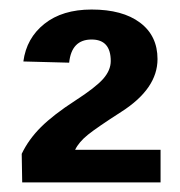

<svg xmlns="http://www.w3.org/2000/svg" viewBox="-20 -716 373 397"><path d="M25.9 -338.9 24.9 -397.9Q39.1 -427.7 64.9 -453.4Q90.8 -479 135.3 -507.8Q177.7 -535.2 193.4 -553Q209 -570.8 209 -589.8Q209 -634.3 169.4 -634.3Q127.9 -634.3 123 -586.4L28.3 -588.9Q34.7 -637.2 71.8 -666.7Q108.9 -696.3 169.4 -696.3Q233.4 -696.3 269.5 -669.2Q305.7 -642.1 305.7 -593.8Q305.7 -532.7 231 -484.9Q180.7 -452.6 161.9 -437.5Q143.1 -422.4 135.3 -406.2H312V-338.9Z"/></svg>

Font: TypoPRO Liberation Sans
Style: Bold
Weight: 700
Designer: Steve Matteson
Foundry: Ascender Corporation
Version: Version 2.00.1